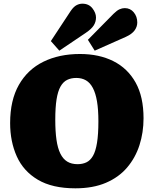

<svg xmlns="http://www.w3.org/2000/svg" viewBox="-20 -1008 834 1042"><path d="M389 14Q264 14 185.5 -32.5Q107 -79 71 -159.5Q35 -240 35 -340Q35 -464 82.5 -547.5Q130 -631 215.5 -673Q301 -715 414 -715Q518 -715 595.5 -676Q673 -637 716 -560Q759 -483 759 -366Q759 -289 737 -220.5Q715 -152 670 -99Q625 -46 555 -16Q485 14 389 14ZM401 -117Q428 -117 449 -127Q470 -137 484.5 -162Q499 -187 506.5 -233Q514 -279 514 -350Q514 -413 506.5 -457.5Q499 -502 484 -530.5Q469 -559 446.5 -572Q424 -585 394 -585Q366 -585 344.5 -574.5Q323 -564 308.5 -538.5Q294 -513 287 -469Q280 -425 280 -358Q280 -295 286.5 -249.5Q293 -204 307.5 -174.5Q322 -145 345 -131Q368 -117 401 -117ZM302 -733 256 -785 364 -949Q380 -972 395.5 -980Q411 -988 427 -988Q462 -988 481.5 -963Q501 -938 501 -913Q501 -890 489 -870.5Q477 -851 446 -830ZM494 -733 457 -792 596 -933Q614 -951 628.5 -957.5Q643 -964 657 -964Q687 -964 706 -941Q725 -918 725 -886Q725 -863 710.5 -843Q696 -823 663 -808Z"/></svg>

Font: Literata Black
Style: Regular
Weight: 900
Designer: Latin by Veronika Burian and Jose Scaglione. Greek by Irene Vlachou. Cyrillic by Vera Evstafieva.
Foundry: TypeTogether
Version: Version 3.103;gftools[0.9.29]